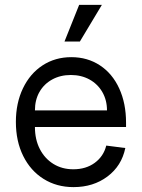

<svg xmlns="http://www.w3.org/2000/svg" viewBox="-20 -750 581 786"><path d="M45 -251Q45 -328 74 -388.5Q103 -449 154.5 -482.5Q206 -516 272 -516Q338 -516 389 -482.5Q440 -449 468 -388Q496 -327 496 -248V-230H123Q123 -179 143 -140Q163 -101 198.5 -79Q234 -57 280 -57Q332 -57 368 -83.5Q404 -110 415 -154L493 -144Q478 -71 420 -27.5Q362 16 281 16Q212 16 158.5 -17.5Q105 -51 75 -111.5Q45 -172 45 -251ZM270 -443Q227 -443 193.5 -424.5Q160 -406 141.5 -373.5Q123 -341 123 -298H418Q418 -340 399 -373Q380 -406 346.5 -424.5Q313 -443 270 -443ZM304 -730H397L307 -580H244Z"/></svg>

Font: Uncut Sans Variable
Style: Regular
Weight: 400
Designer: Kasper Nordkvist
Foundry: UNCUT.wtf
Version: Version 1.303;Glyphs 3.1.2 (3151)